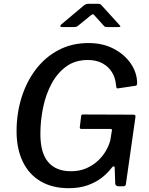

<svg xmlns="http://www.w3.org/2000/svg" viewBox="-20 -978 783 1008"><path d="M341 10Q255 10 193.5 -26Q132 -62 99.5 -129.5Q67 -197 67 -289Q67 -382 93 -465.5Q119 -549 168 -613.5Q217 -678 287 -715Q357 -752 445 -752Q520 -752 577 -722Q634 -692 666.5 -644.5Q699 -597 700 -543Q700 -529 693 -528L599 -514Q594 -513 592 -517Q590 -521 589 -532Q586 -569 568 -598.5Q550 -628 518 -645.5Q486 -663 441 -663Q375 -663 328.5 -629.5Q282 -596 251.5 -540Q221 -484 206.5 -414.5Q192 -345 192 -275Q192 -174 233.5 -126.5Q275 -79 352 -79Q397 -79 432 -94Q467 -109 493 -133Q519 -157 535.5 -185.5Q552 -214 559 -241L567 -290Q572 -301 558 -301H407Q398 -301 399 -311L406 -369Q407 -377 414 -377L679 -376Q687 -376 689.5 -373.5Q692 -371 691 -363L641 -12Q640 0 627 0H602Q588 0 585 -13L582 -100Q581 -105 577 -105Q573 -105 567 -98Q547 -71 515.5 -46Q484 -21 440.5 -5.5Q397 10 341 10ZM522 -846 477 -896Q470 -904 467 -903.5Q464 -903 454 -895L390 -843Q383 -838 379.5 -837Q376 -836 369 -836H305Q298 -836 297 -840.5Q296 -845 302 -850L420 -949Q427 -955 433 -956.5Q439 -958 448 -958H498Q506 -958 510 -953.5Q514 -949 517 -946L607 -847Q613 -840 612 -838Q611 -836 603 -836H539Q533 -836 529.5 -838.5Q526 -841 522 -846Z"/></svg>

Font: Libre Franklin Thin Medium
Style: Italic
Weight: 500
Italic angle: -8°
Version: Version 3.000